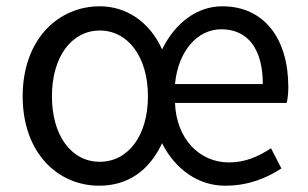

<svg xmlns="http://www.w3.org/2000/svg" viewBox="-20 -577 977 610"><path d="M295 13C385 13 453 -33 495 -122C537 -38 611 13 695 13C769 13 827 -11 874 -42L841 -106C800 -79 759 -61 707 -61C614 -61 540 -136 536 -250H891C894 -264 896 -281 896 -300C896 -455 819 -557 686 -557C606 -557 536 -504 495 -420C455 -509 380 -557 297 -557C165 -557 52 -452 52 -271C52 -91 164 13 295 13ZM297 -63C207 -63 145 -146 145 -271C145 -396 207 -480 297 -480C387 -480 450 -396 450 -271C450 -146 387 -63 297 -63ZM536 -310C546 -416 608 -484 683 -484C766 -484 815 -423 815 -310Z"/></svg>

Font: Source Han Sans KR
Style: Regular
Weight: 400
Designer: Ryoko NISHIZUKA 西塚涼子 (kana, bopomofo & ideographs); Paul D. Hunt (Latin, Greek & Cyrillic); Sandoll Communications 산돌커뮤니
Foundry: Adobe
Version: Version 2.004;hotconv 1.0.118;makeotfexe 2.5.65603